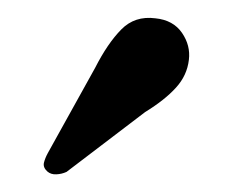

<svg xmlns="http://www.w3.org/2000/svg" viewBox="-20 -714 264 215"><path d="M86.5 -638Q100.5 -665.5 115.8 -681Q131 -696.5 154 -693.5Q174 -691.5 183.8 -677.2Q193.5 -663 191.5 -647Q189.5 -629.5 177 -615.8Q164.5 -602 142.5 -588.5L54.5 -521.5Q49 -519 43 -518.8Q37 -518.5 33 -522Q28 -526.5 29.2 -531.8Q30.5 -537 33.5 -542.5Z"/></svg>

Font: Fraunces 17pt
Style: Regular
Weight: 400
Version: Version 1.000;[b76b70a41]